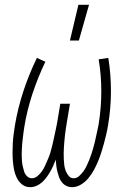

<svg xmlns="http://www.w3.org/2000/svg" viewBox="-20 -768 540 796"><path d="M105 8Q86 8 72 -3Q58 -14 50 -30Q42 -46 38.5 -63.5Q35 -81 33.5 -99Q32 -117 32 -136Q32 -155 33 -173.5Q34 -192 36.5 -211Q39 -230 42 -249Q54 -320 77 -390Q100 -460 133 -528L168 -512Q137 -447 114.5 -379Q92 -311 81 -243Q79 -231 77.5 -219Q76 -207 74.5 -195Q73 -183 72 -171Q71 -159 70.5 -147.5Q70 -136 70 -124Q70 -112 71 -100.5Q72 -89 74.5 -77.5Q77 -66 80.5 -55.5Q84 -45 92.5 -37Q101 -29 112 -29Q125 -29 136 -38.5Q147 -48 154.5 -59Q162 -70 167.5 -82.5Q173 -95 178.5 -107.5Q184 -120 188 -132.5Q192 -145 195 -158Q198 -171 201 -183.5Q204 -196 206.5 -209Q209 -222 212 -234.5Q215 -247 217 -260L230 -338H270L257 -260Q255 -247 253 -234.5Q251 -222 249.5 -209Q248 -196 247 -183.5Q246 -171 245 -158Q244 -145 244 -132.5Q244 -120 244.5 -107.5Q245 -95 246.5 -83Q248 -71 252.5 -59.5Q257 -48 265 -38.5Q273 -29 285 -29Q298 -29 308 -38Q318 -47 326 -58Q334 -69 339.5 -81Q345 -93 350 -105Q355 -117 359 -129.5Q363 -142 366.5 -154Q370 -166 373 -178.5Q376 -191 378.5 -203.5Q381 -216 384 -228.5Q387 -241 389 -253Q400 -322 400 -389.5Q400 -457 389 -522L429 -528Q440 -460 440 -390Q440 -320 428 -249Q425 -230 420.5 -211Q416 -192 411 -173.5Q406 -155 400 -136Q394 -117 386.5 -99Q379 -81 369.5 -63.5Q360 -46 347 -30Q334 -14 316 -3Q298 8 279 8Q266 8 255 2.5Q244 -3 236.5 -12.5Q229 -22 225 -33Q221 -44 218 -56Q215 -68 213.5 -80.5Q212 -93 211 -106Q206 -93 200.5 -80.5Q195 -68 188 -56Q181 -44 173 -33Q165 -22 154.5 -12.5Q144 -3 131 2.5Q118 8 105 8ZM270 -600 305 -748H349L307 -600Z"/></svg>

Font: Iosevka Curly Slab Extralight
Style: Italic
Weight: 200
Italic angle: -9°
Monospace: yes
Designer: Belleve Invis
Foundry: Belleve Invis
Version: Version 22.1.2; ttfautohint (v1.8.4)